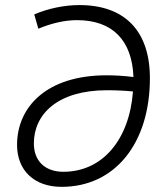

<svg xmlns="http://www.w3.org/2000/svg" viewBox="-20 -723 626 753"><path d="M221.7 9.8C430.7 9.8 567.9 -160.6 567.9 -416.5C567.9 -599.1 471.7 -703.1 291.5 -703.1C233.4 -703.1 170.4 -690.4 114.3 -666.5L130.4 -610.4C177.2 -629.9 230 -644 281.7 -644C420.9 -644 498 -565.4 503.4 -420.9C465.8 -425.8 430.2 -427.7 397.5 -427.7C163.1 -427.7 46.9 -303.7 46.9 -154.8C46.9 -55.2 113.3 9.8 221.7 9.8ZM501.5 -364.3C487.3 -175.3 382.3 -49.3 228.5 -49.3C155.3 -49.3 112.8 -92.8 112.8 -160.6C112.8 -275.4 206.5 -369.1 399.4 -369.1C438.5 -369.1 472.7 -367.2 501.5 -364.3Z"/></svg>

Font: Cascadia Code NF Light
Style: Italic
Weight: 300
Italic angle: -10°
Monospace: yes
Designer: Aaron Bell
Foundry: Saja Typeworks
Version: Version 2404.023